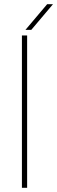

<svg xmlns="http://www.w3.org/2000/svg" viewBox="-20 -900 274 920"><path d="M85 0V-730H110V0ZM102 -757 206 -880H234L130 -757Z"/></svg>

Font: MuseoModerno Thin
Style: Regular
Weight: 100
Designer: Pablo Cosgaya, Héctor Gatti, Marcela Romero, and the Authors of The MuseoModerno Project.
Foundry: Omnibus-Type Team
Version: Version 1.003